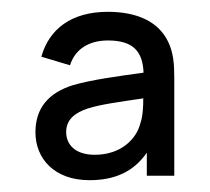

<svg xmlns="http://www.w3.org/2000/svg" viewBox="-20 -575 355 325"><path d="M131.5 -270C175.5 -270 206.5 -285 228.5 -316.5V-277.5H275V-444C275 -466.5 273.5 -485.5 265 -503.5C248.5 -539 211 -555 162.5 -555C100.5 -555 63 -525.5 50 -479L98.5 -464.5C108 -494.5 134 -506.5 162.5 -506.5C204.5 -506.5 221.5 -489 223 -452C179.5 -446 135 -440 104 -431C62 -418 40 -392 40 -351C40 -307 71.5 -270 131.5 -270ZM92 -351.5C92 -373 107.5 -384.5 129 -391.5C151.5 -398.5 182 -402.5 222.5 -408.5C222.5 -396 222 -378.5 217.5 -366C211 -340 185 -313 140.5 -313C107 -313 92 -330.5 92 -351.5Z"/></svg>

Font: Eudonet
Style: Regular
Weight: 400
Designer: Mikhail Sharanda
Foundry: Mikhail Sharanda
Version: Version 4.503;Glyphs 3.1.2 (3151)